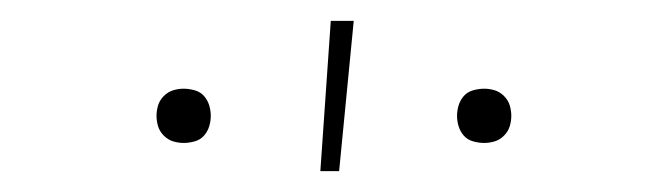

<svg xmlns="http://www.w3.org/2000/svg" viewBox="-20 -764 640 184"><path d="M444 -627Q439 -627 433.5 -628.5Q428 -630 424.5 -634Q421 -638 419.5 -643Q418 -648 418 -653Q418 -658 419.5 -663Q421 -668 424.5 -672Q428 -676 433.5 -677.5Q439 -679 444 -679Q449 -679 454 -677.5Q459 -676 463 -672Q467 -668 468.5 -663Q470 -658 470 -653Q470 -648 468.5 -643Q467 -638 463 -634Q459 -630 454 -628.5Q449 -627 444 -627ZM156 -627Q151 -627 146 -628.5Q141 -630 137 -634Q133 -638 131.5 -643Q130 -648 130 -653Q130 -658 131.5 -663Q133 -668 137 -672Q141 -676 146 -677.5Q151 -679 156 -679Q161 -679 166.5 -677.5Q172 -676 175.5 -672Q179 -668 180.5 -663Q182 -658 182 -653Q182 -648 180.5 -643Q179 -638 175.5 -634Q172 -630 166.5 -628.5Q161 -627 156 -627ZM287 -600 297 -744H319L305 -600Z"/></svg>

Font: Iosevka HT Thin Extended
Style: Regular
Weight: 100
Width: 7
Monospace: yes
Designer: Belleve Invis
Foundry: Belleve Invis
Version: Version 32.3.0; ttfautohint (v1.8.4)